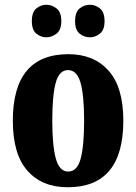

<svg xmlns="http://www.w3.org/2000/svg" viewBox="-20 -778 573 808"><path d="M265 10Q157 10 95.5 -59.5Q34 -129 34 -270Q34 -550 268 -550Q375 -550 437 -480.5Q499 -411 499 -270Q499 10 265 10ZM267 -56Q305 -56 319.5 -110.5Q334 -165 334 -270Q334 -376 319 -429.5Q304 -483 266 -483Q229 -483 214.5 -429.5Q200 -376 200 -270Q200 -165 215 -110.5Q230 -56 267 -56ZM359 -621Q334 -621 315 -636.5Q296 -652 296 -689Q296 -727 315 -742.5Q334 -758 359 -758Q381 -758 400.5 -742.5Q420 -727 420 -689Q420 -652 400.5 -636.5Q381 -621 359 -621ZM175 -621Q152 -621 133 -636.5Q114 -652 114 -689Q114 -727 133 -742.5Q152 -758 175 -758Q198 -758 218 -742.5Q238 -727 238 -689Q238 -652 218 -636.5Q198 -621 175 -621Z"/></svg>

Font: Noto Serif Tamil ExtraCondensed Black
Style: Italic
Weight: 900
Width: 2
Italic angle: -12°
Designer: Indian Type Foundry, Tom Grace, and the Monotype Design Team
Foundry: Monotype Imaging Inc.
Version: Version 2.003; ttfautohint (v1.8.4.7-5d5b)